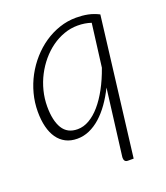

<svg xmlns="http://www.w3.org/2000/svg" viewBox="-127 -593 744 858"><g transform="rotate(-20 245.0 -164.0)"><path d="M361 176H334Q324 176 319.8 170.5Q315.5 165 315.5 156Q315.5 152 316 149.5L355.5 -164Q336.5 -125.5 314.2 -94.2Q292 -63 266.8 -40.5Q241.5 -18 213.8 -5.8Q186 6.5 156 6.5Q124.5 6.5 101 -5.8Q77.5 -18 61.8 -40.5Q46 -63 38 -95Q30 -127 30 -167Q30 -210.5 41 -252.2Q52 -294 72.2 -331.5Q92.5 -369 120.5 -400.5Q148.5 -432 182.2 -455Q216 -478 254.5 -491Q293 -504 334 -504Q364 -504 390 -498.8Q416 -493.5 441.5 -480.5ZM171.5 -33Q200 -33 227.2 -48.8Q254.5 -64.5 279.5 -93.5Q304.5 -122.5 326.5 -163Q348.5 -203.5 366 -253L366.5 -254.5L392.5 -458.5Q363 -468.5 328.5 -468.5Q295 -468.5 263.5 -457.2Q232 -446 204.2 -426Q176.5 -406 153.2 -378.5Q130 -351 113 -318.2Q96 -285.5 86.8 -249Q77.5 -212.5 77.5 -174.5Q77.5 -107.5 100.2 -70.2Q123 -33 171.5 -33Z"/></g></svg>

Font: Lato TR Light
Style: Italic
Weight: 300
Italic angle: -12°
Designer: Lukasz Dziedzic
Foundry: Lukasz Dziedzic
Version: Version 1.104 2013